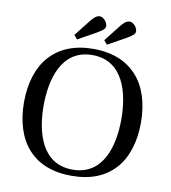

<svg xmlns="http://www.w3.org/2000/svg" viewBox="-92 -919 900 1012"><g transform="rotate(10 358.0 -413.0)"><path d="M405 -720 423 -699 518 -752C552 -772 562 -780 562 -795C562 -815 540 -840 521 -840C501 -840 485 -822 471 -804ZM245 -720 263 -699 358 -752C392 -772 402 -780 402 -795C402 -815 380 -840 361 -840C341 -840 325 -822 311 -804ZM45 -325C45 -220 74 -133 125 -77C178 -18 255 14 358 14C461 14 538 -18 591 -77C642 -133 671 -220 671 -325C671 -430 642 -517 591 -573C538 -632 461 -665 358 -665C255 -665 178 -632 125 -573C74 -517 45 -430 45 -325ZM150 -325C150 -463 191 -632 358 -632C525 -632 566 -463 566 -325C566 -187 525 -19 358 -19C191 -19 150 -187 150 -325Z"/></g></svg>

Font: erewhon
Style: Regular
Weight: 400
Version: Version 1.0.0